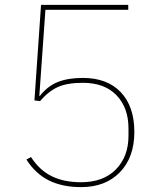

<svg xmlns="http://www.w3.org/2000/svg" viewBox="-20 -753 670 786"><path d="M505 -733V-713H166L141 -361L143 -360Q174 -400 216 -417Q258 -434 319 -434Q419 -434 474.5 -375.5Q530 -317 530 -213Q530 -109 471 -48Q412 13 312 13Q235 13 180 -14.5Q125 -42 88 -100L107 -110Q141 -57 191 -32Q241 -7 312 -7Q403 -7 454.5 -59.5Q506 -112 506 -197V-227Q506 -312 457 -363Q408 -414 319 -414Q255 -414 216.5 -396.5Q178 -379 144 -339L121 -342L148 -733Z"/></svg>

Font: IBM Plex Sans JP Thin
Style: Regular
Weight: 100
Designer: Mike Abbink; Paul van der Laan; Pieter van Rosmalen; Wujin Sim; Yejin Wi; Jinhee Kim; Boomi Park; Yona Kim; Kichan Ma
Foundry: Sandoll Inc.
Version: Version 1.001